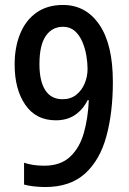

<svg xmlns="http://www.w3.org/2000/svg" viewBox="-20 -744 521 774"><path d="M435 -414Q435 -291 409 -195Q383 -99 323 -44.5Q263 10 162 10Q142 10 118 7.5Q94 5 77 0V-88Q112 -76 158 -76Q224 -76 262.5 -112Q301 -148 318 -208Q335 -268 338 -340H333Q315 -303 283 -281Q251 -259 205 -259Q125 -259 82 -321.5Q39 -384 39 -484Q39 -554 61.5 -608.5Q84 -663 127.5 -693.5Q171 -724 234 -724Q326 -724 380.5 -644.5Q435 -565 435 -414ZM234 -636Q190 -636 164.5 -599Q139 -562 139 -485Q139 -417 162.5 -380.5Q186 -344 232 -344Q265 -344 287.5 -362Q310 -380 321.5 -408Q333 -436 333 -466Q333 -491 328 -520.5Q323 -550 311.5 -576.5Q300 -603 281 -619.5Q262 -636 234 -636Z"/></svg>

Font: Noto Sans Georgian Condensed Medium
Style: Regular
Weight: 500
Width: 3
Designer: Monotype Design Team, Akaki Razmadze
Foundry: Google LLC
Version: Version 2.005; ttfautohint (v1.8.4.7-5d5b)